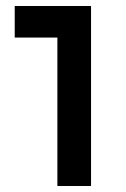

<svg xmlns="http://www.w3.org/2000/svg" viewBox="-20 -619 421 639"><path d="M29 -599H283V0H171V-494H29Z"/></svg>

Font: Montserrat Alternates
Style: Regular
Weight: 400
Designer: Julieta Ulanovsky
Foundry: Julieta Ulanovsky
Version: Version 2.001